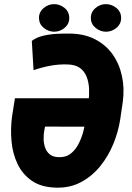

<svg xmlns="http://www.w3.org/2000/svg" viewBox="-20 -880 626 911"><path d="M309.6 -720.7Q379.4 -720.2 430.7 -693.8Q481.9 -667.5 513.9 -622.6Q545.9 -577.6 558.6 -519.3Q571.3 -460.9 562.5 -396L550.3 -313Q541.5 -255.4 517.8 -197.3Q494.1 -139.2 455.6 -91.6Q417 -43.9 364.5 -15.9Q312 12.2 246.6 10.3Q176.3 8.8 131.8 -21.7Q87.4 -52.2 63.7 -101.3Q40 -150.4 34.7 -209.2Q29.3 -268.1 37.1 -327.1L50.8 -413.6H442.4L419.4 -278.8L193.8 -279.3L190.4 -262.7Q186.5 -241.7 187 -219.7Q187.5 -197.8 194.6 -178.2Q201.7 -158.7 217.3 -146.7Q232.9 -134.8 258.3 -134.3Q292 -132.8 314.9 -150.6Q337.9 -168.5 352.5 -196.8Q367.2 -225.1 375.2 -256.1Q383.3 -287.1 387.2 -312.5L399.9 -396.5Q403.8 -426.3 402.6 -457.5Q401.4 -488.8 391.4 -514.9Q381.3 -541 359.9 -557.1Q338.4 -573.2 300.8 -574.2Q259.3 -575.7 218.5 -568.1Q177.7 -560.5 139.2 -546.9L130.9 -686Q152.3 -702.6 184.3 -710.2Q216.3 -717.8 249.8 -719.5Q283.2 -721.2 309.6 -720.7ZM165 -793Q164.1 -821.8 186 -840.8Q208 -859.9 235.4 -860.4Q262.7 -860.8 285.2 -843.3Q307.6 -825.7 308.6 -796.9Q309.6 -768.1 287.8 -749Q266.1 -730 238.3 -729.5Q211.4 -729 188.7 -746.8Q166 -764.6 165 -793ZM411.1 -793Q410.2 -821.8 431.9 -840.8Q453.6 -859.9 481 -860.4Q508.3 -860.8 531 -843.3Q553.7 -825.7 554.7 -796.9Q555.7 -768.1 533.9 -749Q512.2 -730 484.4 -729.5Q457.5 -729 434.8 -746.8Q412.1 -764.6 411.1 -793Z"/></svg>

Font: Roboto Condensed Black
Style: Italic
Weight: 900
Italic angle: -12°
Designer: Christian Robertson
Foundry: Google
Version: Version 3.008; 2023